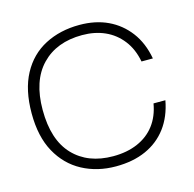

<svg xmlns="http://www.w3.org/2000/svg" viewBox="-90 -664 773 766"><g transform="rotate(-15 296.5 -281.5)"><path d="M298 10Q221 10 159.5 -23Q98 -56 62.5 -120.5Q27 -185 27 -281Q27 -378 62 -443Q97 -508 159.5 -540.5Q222 -573 302 -573Q368 -573 419 -549Q470 -525 504.5 -479.5Q539 -434 551 -368H504Q494 -421 465.5 -457.5Q437 -494 395.5 -512.5Q354 -531 302 -531Q196 -531 134.5 -467Q73 -403 73 -283Q73 -159 133.5 -95.5Q194 -32 298 -32Q355 -32 399 -51Q443 -70 470.5 -106Q498 -142 507 -194H556Q544 -129 510 -83.5Q476 -38 422.5 -14Q369 10 298 10Z"/></g></svg>

Font: Darker Grotesque Light
Style: Regular
Weight: 400
Version: Version 1.000;gftools[0.9.28]